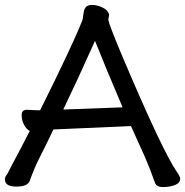

<svg xmlns="http://www.w3.org/2000/svg" viewBox="-31 -741 752 780"><path d="M80 -295 119 -293H132Q264 -558 303 -657Q306 -665 308 -684Q310 -703 317.5 -712Q325 -721 344 -721Q363 -721 385.5 -710.5Q408 -700 412 -682V-679L409 -660Q412 -642 461 -524Q628 -129 688 -42Q701 -23 701 -16Q701 3 679 11Q657 19 630.5 19Q604 19 598 0Q579 -55 557 -105L501 -229L186 -215Q171 -184 157 -155L127 -95Q108 -57 90 -7Q82 17 35.5 17Q-11 17 -11 -12Q-11 -21 -6 -27.5Q-1 -34 2.5 -41.5Q6 -49 15.5 -67Q25 -85 43.5 -119.5Q62 -154 90 -209Q77 -215 67 -233.5Q57 -252 57 -273.5Q57 -295 78 -295ZM467 -305Q395 -474 355 -575Q283 -414 226 -296Z"/></svg>

Font: LXGW ZhenKai
Style: Regular
Weight: 400
Designer: LXGW / Fontworks Inc.
Foundry: LXGW / Fontworks Inc.
Version: Version 0.800;June 8, 2025